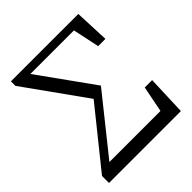

<svg xmlns="http://www.w3.org/2000/svg" viewBox="-196 -840 968 968"><g transform="rotate(-45 288.5 -356.0)"><path d="M24.4 0V-49.8L269.5 -354.5L37.1 -679.7V-711.9H517.6L525.4 -526.4H473.6L443.4 -668.9H132.8L342.8 -376L100.6 -73.2H464.8L492.2 -212.9H544.9L537.1 0Z"/></g></svg>

Font: Bpmf GenYo Min R
Style: R
Weight: 400
Foundry: But Ko
Version: Version 1.320